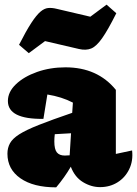

<svg xmlns="http://www.w3.org/2000/svg" viewBox="-20 -795 590 827"><path d="M222 12Q124 12 68 -27Q12 -66 12 -133Q12 -158 23 -178Q34 -198 63 -216.5Q92 -235 147.5 -257Q203 -279 291 -309L294 -353Q246 -378 184 -388L167 -283Q14 -281 14 -360Q14 -399 48.5 -432Q83 -465 139.5 -485Q196 -505 262 -505Q400 -505 479 -408V-132L549 -147Q554 -102 536.5 -66Q519 -30 486 -9.5Q453 11 411 11Q373 11 337.5 -10.5Q302 -32 285 -77Q259 -32 222 12ZM214 -186Q214 -152 225 -138.5Q236 -125 259 -125Q270 -125 280 -126L286 -221L216 -217Q214 -201 214 -186ZM104 -566 62 -602Q93 -663 115 -696.5Q137 -730 154 -744.5Q171 -759 187.5 -760.5Q204 -762 224 -757L369 -723L439 -775L481 -738Q445 -666 420 -630.5Q395 -595 372.5 -586Q350 -577 320 -584L174 -618Z"/></svg>

Font: Piazzolla Black
Style: Regular
Weight: 900
Designer: Juan Pablo del Peral
Foundry: Huerta Tipografica
Version: Version 1.330